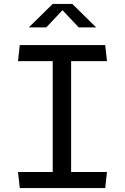

<svg xmlns="http://www.w3.org/2000/svg" viewBox="-20 -960 640 980"><path d="M81 0 72 -82H249V-648H72L81 -730H517L526 -648H343V-82H526L517 0ZM127 -820 249 -940H349L471 -820H382L299 -908L216 -820Z"/></svg>

Font: Moralerspace Krypton JPDOC
Style: Regular
Weight: 400
Version: v0.0.6; ttfautohint (v1.8.4.7-5d5b-dirty) -l 6 -r 45 -G 200 